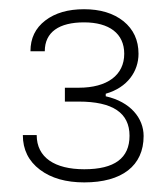

<svg xmlns="http://www.w3.org/2000/svg" viewBox="-20 -853 351 406"><path d="M157.7 -833.5C124 -833.5 96.7 -825.7 75.7 -809.6C54.7 -793.5 44.4 -772 44.4 -744.6H74.7C74.7 -785.2 105 -805.7 157.7 -805.7C210.9 -805.7 242.7 -782.2 242.7 -739.3C242.7 -694.3 207 -667.5 146.5 -667.5H117.2V-638.2H146.5C218.3 -638.2 253.9 -614.3 253.9 -565.9C253.9 -518.6 222.2 -495.1 158.2 -495.1C95.7 -495.1 57.6 -520 57.6 -567.4H28.3C28.3 -536.6 40.5 -512.2 64.5 -494.1C88.4 -476.1 119.6 -467.3 158.2 -467.3C237.8 -467.3 283.7 -502.4 283.7 -565.4C283.7 -603 255.9 -637.7 203.6 -649.4V-654.8C250 -668 272.9 -702.6 272.9 -739.3C272.9 -768.1 262.2 -791 241.2 -808.1C219.7 -825.2 191.9 -833.5 157.7 -833.5Z"/></svg>

Font: Estedad Thin
Style: Regular
Weight: 100
Designer: Amin Abedi
Version: Version 7.3